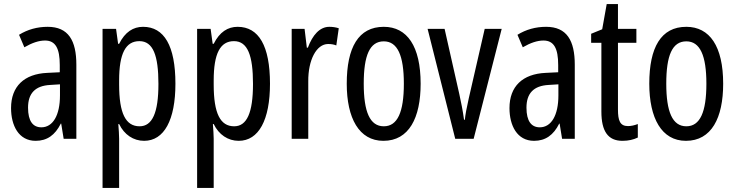

<svg xmlns="http://www.w3.org/2000/svg" viewBox="-20 -678 3595 938"><path d="M213 -547C162 -547 115 -534 73 -508L99 -447C137 -469 170 -480 200 -480C251 -480 272 -442 272 -360V-325L211 -322C98 -317 34 -256 34 -150C34 -65 71 10 154 10C210 10 249 -18 277 -74H279L291 0H353V-362C353 -480 314 -547 213 -547ZM225 -263 273 -266V-212C273 -114 238 -56 182 -56C141 -56 117 -86 117 -152C117 -222 152 -259 225 -263Z M679 -547C631 -547 591 -522 562 -464H557L547 -537H481V240H562V0C562 -20 560 -44 558 -72H562C587 -20 632 10 684 10C782 10 837 -92 837 -269C837 -454 782 -547 679 -547ZM661 -477C728 -477 754 -407 754 -268C754 -127 724 -61 662 -61C594 -61 562 -124 562 -265V-285C562 -417 594 -477 661 -477Z M1141 -547C1093 -547 1053 -522 1024 -464H1019L1009 -537H943V240H1024V0C1024 -20 1022 -44 1020 -72H1024C1049 -20 1094 10 1146 10C1244 10 1299 -92 1299 -269C1299 -454 1244 -547 1141 -547ZM1123 -477C1190 -477 1216 -407 1216 -268C1216 -127 1186 -61 1124 -61C1056 -61 1024 -124 1024 -265V-285C1024 -417 1056 -477 1123 -477Z M1589 -547C1542 -547 1507 -507 1484 -445H1479L1468 -537H1405V0H1486V-280C1485 -385 1526 -463 1583 -463C1598 -463 1611 -461 1623 -456L1635 -540C1619 -545 1604 -547 1589 -547Z M2035 -269C2035 -452 1969 -547 1855 -547C1731 -547 1674 -446 1674 -269C1674 -101 1734 10 1853 10C1978 10 2035 -102 2035 -269ZM1757 -269C1757 -407 1786 -476 1855 -476C1922 -476 1953 -407 1953 -269C1953 -130 1922 -61 1855 -61C1787 -61 1757 -132 1757 -269Z M2204 0H2294L2431 -537H2348L2270 -197C2260 -153 2253 -116 2251 -93H2247C2241 -137 2233 -178 2224 -218L2152 -537H2069Z M2648 -547C2597 -547 2550 -534 2508 -508L2534 -447C2572 -469 2605 -480 2635 -480C2686 -480 2707 -442 2707 -360V-325L2646 -322C2533 -317 2469 -256 2469 -150C2469 -65 2506 10 2589 10C2645 10 2684 -18 2712 -74H2714L2726 0H2788V-362C2788 -480 2749 -547 2648 -547ZM2660 -263 2708 -266V-212C2708 -114 2673 -56 2617 -56C2576 -56 2552 -86 2552 -152C2552 -222 2587 -259 2660 -263Z M3048 -62C3009 -62 2999 -89 2999 -143V-469H3089V-537H2999V-658H2944L2922 -535L2868 -513V-469H2918V-133C2918 -37 2950 10 3021 10C3051 10 3075 4 3096 -6V-72C3080 -66 3064 -62 3048 -62Z M3513 -269C3513 -452 3447 -547 3333 -547C3209 -547 3152 -446 3152 -269C3152 -101 3212 10 3331 10C3456 10 3513 -102 3513 -269ZM3235 -269C3235 -407 3264 -476 3333 -476C3400 -476 3431 -407 3431 -269C3431 -130 3400 -61 3333 -61C3265 -61 3235 -132 3235 -269Z"/></svg>

Font: Noto Sans Lao Looped ExtraCondensed
Style: Regular
Weight: 400
Width: 2
Designer: Mark Frömberg, Ben Mitchell
Foundry: The Fontpad Ltd
Version: Version 1.003